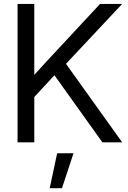

<svg xmlns="http://www.w3.org/2000/svg" viewBox="-20 -748 674 1009"><path d="M72.3 0V-727.5H160.2V-354.5Q190.9 -388.7 222.2 -422.4Q253.4 -456.1 285.2 -490.2L505.9 -727.5H622.1L326.7 -412.6L622.1 0H518.1L266.1 -352.5L160.2 -238.3V0ZM241.2 241.2 280.3 57.6H366.2L305.7 241.2Z"/></svg>

Font: Inter Display
Style: Regular
Weight: 400
Designer: Rasmus Andersson
Foundry: rsms
Version: Version 4.001;git-9221beed3